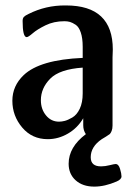

<svg xmlns="http://www.w3.org/2000/svg" viewBox="-20 -507 493 713"><path d="M25.9 -132.8Q25.9 -188 67.9 -228Q127.9 -285.2 287.1 -292V-333Q287.1 -365.2 280 -386.2Q272.9 -407.2 261 -415Q249 -422.9 240 -425.5Q231 -428.2 219.2 -428.2Q180.2 -428.2 149.2 -413.1Q118.2 -397.9 101.6 -383.5Q85 -369.1 79.1 -369.1Q64 -369.1 64 -429.2Q64 -439 68.6 -444.1Q73.2 -449.2 85.9 -455.1Q149.9 -487.3 222.2 -486.8H225.1Q398.9 -486.8 398.9 -323.2Q398.9 -318.4 398.4 -308.1Q397.9 -297.9 397.9 -293.9V-41Q397.9 -28.8 394.5 -20.5Q391.1 -12.2 387.5 -9Q383.8 -5.9 373.3 0.5Q362.8 6.8 357.9 9.8Q316.9 37.6 316.9 77.1Q316.9 111.3 356 110.8Q370.1 110.8 387.5 106.4Q404.8 102.1 409.2 102.1Q420.4 102.1 425.8 120.1Q431.2 138.2 431.2 147.9Q431.2 159.2 413.1 167Q369.1 186 330.1 186Q287.1 186 261 162.6Q234.9 139.2 234.9 101.1Q234.9 39.1 298.8 -8.8Q289.1 -22.9 289.1 -42V-67.9Q268.1 -31.7 232.4 -11Q196.8 9.8 157.2 9.8Q99.1 9.8 62.5 -33.4Q25.9 -76.7 25.9 -132.8ZM131.8 -134.8Q131.8 -101.6 150.9 -78.4Q169.9 -55.2 199.2 -55.2Q209 -55.2 220.5 -58.1Q231.9 -61 248.5 -70.6Q265.1 -80.1 276.1 -103Q287.1 -126 287.1 -160.2V-255.9Q201.2 -250 166.5 -214.8Q131.8 -179.7 131.8 -134.8Z"/></svg>

Font: CMU Sans Serif Demi Condensed
Style: DemiCondensed
Weight: 600
Width: 3
Version: Version 0.7.0